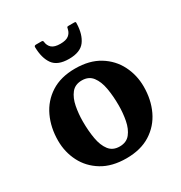

<svg xmlns="http://www.w3.org/2000/svg" viewBox="-178 -877 963 1020"><g transform="rotate(-30 304.0 -367.0)"><path d="M35 -247.5Q35 -327.5 65.5 -392.8Q96 -458 156 -496.5Q216 -535 304 -535Q392 -535 452 -498Q512 -461 542.5 -400.5Q573 -340 573 -270Q573 -190 542.5 -125.5Q512 -61 452 -23Q392 15 304 15Q216 15 156 -21.5Q96 -58 65.5 -117.8Q35 -177.5 35 -247.5ZM200 -270Q200 -213 208.5 -164.5Q217 -116 239.5 -86.8Q262 -57.5 304 -57.5Q346 -57.5 368.5 -86Q391 -114.5 399.5 -158.8Q408 -203 408 -250Q408 -307 399.5 -355.2Q391 -403.5 368.5 -433Q346 -462.5 304 -462.5Q262 -462.5 239.5 -434Q217 -405.5 208.5 -361.2Q200 -317 200 -270ZM304 -595Q234 -595 206.2 -633.8Q178.5 -672.5 177.5 -739.5Q177.5 -749 189 -749H223.5Q231.5 -749 232.5 -741Q235 -716.5 251.2 -702Q267.5 -687.5 304 -687.5Q338.5 -687.5 355 -700.5Q371.5 -713.5 376 -734.5Q378 -741.5 378.8 -745.2Q379.5 -749 388.5 -749H422Q430 -749 431.2 -746.8Q432.5 -744.5 432 -737Q430 -671.5 401.5 -633.2Q373 -595 304 -595Z"/></g></svg>

Font: Besley
Style: Bold
Weight: 700
Designer: Owen Earl
Foundry: indestructible type*
Version: Version 2.001; ttfautohint (v1.8.3)